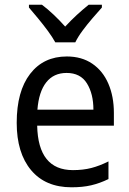

<svg xmlns="http://www.w3.org/2000/svg" viewBox="-20 -786 550 816"><path d="M264 -546Q327 -546 372 -515.5Q417 -485 440.5 -430.5Q464 -376 464 -306V-252H138Q142 -63 290 -63Q333 -63 368 -72Q403 -81 441 -100V-25Q404 -7 367.5 1.5Q331 10 284 10Q173 10 112 -63Q51 -136 51 -264Q51 -398 108 -472Q165 -546 264 -546ZM263 -476Q208 -476 176.5 -436Q145 -396 139 -320H377Q377 -387 349.5 -431.5Q322 -476 263 -476ZM215 -606Q203 -628 183.5 -654.5Q164 -681 142.5 -707Q121 -733 103 -754V-766H158Q181 -749 207 -724.5Q233 -700 257 -673Q283 -701 307 -723Q331 -745 357 -766H413V-754Q396 -735 373.5 -709Q351 -683 331 -656Q311 -629 300 -606Z"/></svg>

Font: Noto Sans Ethiopic SemCond
Style: Regular
Weight: 400
Width: 4
Designer: Monotype Design Team
Foundry: Monotype Imaging Inc.
Version: Version 2.102; ttfautohint (v1.8.4.7-5d5b)